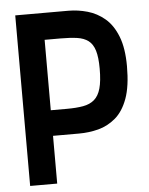

<svg xmlns="http://www.w3.org/2000/svg" viewBox="-51 -743 611 785"><g transform="rotate(-5 254.5 -350.0)"><path d="M259 -700H41V0H152V-196H259Q300 -196 338.5 -206Q377 -216 409 -243Q441 -270 459.5 -320.5Q478 -371 478 -453Q478 -527 459 -575.5Q440 -624 408 -651Q376 -678 337 -689Q298 -700 259 -700ZM152 -301V-590H218Q257 -590 285 -586Q313 -582 331 -568.5Q349 -555 357.5 -527.5Q366 -500 366 -453Q366 -402 357.5 -372Q349 -342 331 -326.5Q313 -311 285 -306Q257 -301 218 -301Z"/></g></svg>

Font: Advent Pro
Style: Regular
Weight: 400
Designer: VivaRado, Andreas Kalpakidis
Foundry: VivaRado, Andreas Kalpakidis
Version: Version 3.000